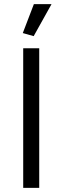

<svg xmlns="http://www.w3.org/2000/svg" viewBox="-20 -915 304 935"><path d="M171 0V-680H93V0ZM144 -739 231 -895H145L91 -754Z"/></svg>

Font: Catamaran Thin
Style: Regular
Weight: 400
Version: Version 2.000